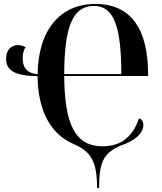

<svg xmlns="http://www.w3.org/2000/svg" viewBox="-20 -745 823 975"><path d="M473 210H483C483 69 511 30 596 -7C662 -29 708 -67 708 -110C708 -127 700 -140 686 -144C651 -41 585 -2 501 -2C364 -2 308 -109 306 -359H732V-368C732 -588 652 -725 464 -725C288 -725 174 -596 171 -368C121 -372 95 -399 95 -449C95 -470 100 -492 110 -505C101 -511 87 -516 72 -516C37 -516 11 -492 11 -446C11 -387 55 -360 171 -358C172 -183 238 -63 353 -14C440 24 473 71 473 210ZM596 -369H306C307 -613 351 -715 457 -715C559 -715 596 -609 596 -369Z"/></svg>

Font: Noto Serif Display SemiCondensed SemiBold
Style: Regular
Weight: 600
Width: 4
Designer: Monotype Design Team
Foundry: Monotype Imaging Inc.
Version: Version 2.009